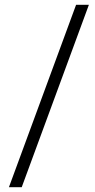

<svg xmlns="http://www.w3.org/2000/svg" viewBox="-20 -756 394 795"><path d="M70 19Q140 -171 209 -358.5Q278 -546 348 -736H295Q225 -546 156 -358.5Q87 -171 17 19Z"/></svg>

Font: Josefin Slab Thin Medium
Style: Regular
Weight: 500
Version: Version 2.000